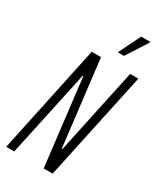

<svg xmlns="http://www.w3.org/2000/svg" viewBox="-221 -976 892 1056"><g transform="rotate(30 225.0 -448.0)"><path d="M8 0 154 -688H213L278 -144H282L398 -688H450L303 0H246L181 -549H177L59 0ZM282 -757V-762L348 -896H405V-891L319 -757Z"/></g></svg>

Font: Saira ExtraCondensed Light
Style: Italic
Weight: 300
Width: 2
Italic angle: -12°
Designer: Hector Gatti with collaboration of the Omnibus-Type team
Foundry: Omnibus-Type
Version: Version 1.101